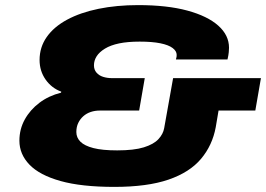

<svg xmlns="http://www.w3.org/2000/svg" viewBox="-20 -720 1042 752"><path d="M428 12Q299 12 217 -11Q135 -34 95.5 -75Q56 -116 56 -169Q56 -214 77 -252Q98 -290 134.5 -317.5Q171 -345 219 -357L220 -361Q182 -375 158.5 -408.5Q135 -442 135 -485Q135 -535 163 -575Q191 -615 243 -643Q295 -671 366 -685.5Q437 -700 521 -700Q635 -700 714 -678.5Q793 -657 835 -619.5Q877 -582 877 -533Q877 -527 876 -515.5Q875 -504 871 -487H669Q671 -493 671.5 -497.5Q672 -502 672 -505Q672 -520 656 -532Q640 -544 608 -550.5Q576 -557 527 -557Q480 -557 446.5 -550Q413 -543 391 -529.5Q369 -516 358.5 -499.5Q348 -483 348 -464Q348 -447 358 -435.5Q368 -424 384 -419Q400 -414 418 -414H547L525 -287H371Q352 -287 335.5 -281.5Q319 -276 306.5 -265Q294 -254 286.5 -238.5Q279 -223 279 -203Q279 -181 295 -165Q311 -149 346 -140Q381 -131 439 -131Q505 -131 543.5 -143Q582 -155 600.5 -175Q619 -195 623 -218L658 -414H1002L980 -287H836L825 -222Q812 -151 767.5 -98Q723 -45 640 -16.5Q557 12 428 12Z"/></svg>

Font: Archivo SemiExpanded Black
Style: Italic
Weight: 900
Width: 6
Italic angle: -10°
Designer: Hector Gatti
Foundry: Omnibus-Type
Version: Version 2.001